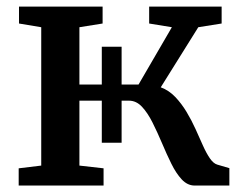

<svg xmlns="http://www.w3.org/2000/svg" viewBox="-20 -576 746 596"><path d="M38 0V-53.5L108 -62V-491.5L39 -503V-555.5H298.5V-503L226.5 -491.5V-313.5H410L513.5 -491.5L443 -503V-555.5H668V-503L595.5 -491.5L479 -305Q504.5 -295.5 524 -275Q543.5 -254.5 559 -228.8Q574.5 -203 586.8 -175.8Q599 -148.5 609.8 -124.5Q620.5 -100.5 631.5 -84.5Q642.5 -68.5 654.5 -65L692 -54V0H584.5Q562 0 544.2 -19Q526.5 -38 511.8 -68Q497 -98 482.8 -131.8Q468.5 -165.5 453.5 -195.5Q438.5 -225.5 420.8 -244.5Q403 -263.5 380.5 -263.5H226.5V-62L301.5 -53.5V0ZM296 -133V-431H357.5V-133Z"/></svg>

Font: Merriweather SemiBold
Style: Regular
Weight: 600
Version: Version 2.100